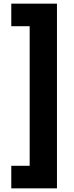

<svg xmlns="http://www.w3.org/2000/svg" viewBox="-20 -819 405 1055"><path d="M42 92H143V-675H42V-799H293V216H42Z"/></svg>

Font: Noto Sans Sinhala UI ExtraCondensed Black
Style: Regular
Weight: 900
Width: 2
Designer: Jelle Bosma - Monotype Design Team
Foundry: Monotype Imaging Inc.
Version: Version 2.006; ttfautohint (v1.8.4.7-5d5b)